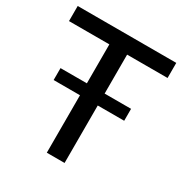

<svg xmlns="http://www.w3.org/2000/svg" viewBox="-172 -869 948 997"><g transform="rotate(30 302.0 -370.0)"><path d="M249 0V-344.5H91V-416H249V-649.5H7V-740H598V-649.5H355.5V-416H514V-344.5H355.5V0Z"/></g></svg>

Font: Encode Sans Md
Style: Regular
Weight: 500
Designer: Multiple Designers
Foundry: Impallari Type
Version: Version 3.002; ttfautohint (v1.8.3) -l 8 -r 50 -G 200 -x 14 